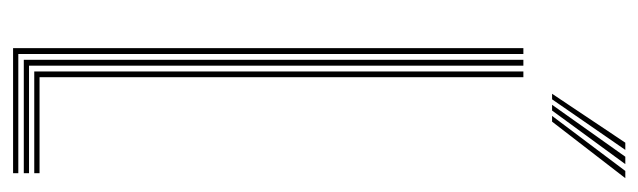

<svg xmlns="http://www.w3.org/2000/svg" viewBox="-370 -630 1000 301"><g transform="rotate(90 130.5 -480.0)"><path d="M56 0V-800H65.2V-8.2H252V0ZM74.2 -16.8V-800H83.5V-25H252V-16.8ZM92.5 -33.2V-800H101.5V-41.5H252V-33.2ZM127.5 -845 204.2 -959.8H215.5L136.2 -845ZM162.2 -845 248.5 -959.8H259.8L171.2 -845ZM144.8 -845 226.2 -959.8H237.8L153.8 -845Z"/></g></svg>

Font: Big Shoulders Inline Display Light
Style: Regular
Weight: 300
Designer: Patric King
Foundry: XO Type Co
Version: Version 1.000